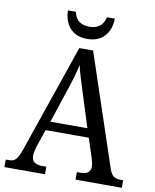

<svg xmlns="http://www.w3.org/2000/svg" viewBox="-97 -980 849 1053"><g transform="rotate(10 327.5 -453.5)"><path d="M325 -771C414 -771 455 -832 456 -907H412C402 -859 370 -839 325 -839C280 -839 249 -859 239 -907H195C196 -832 237 -771 325 -771ZM1 0H227V-42H205C164 -42 145 -58 145 -89C145 -103 149 -122 154 -138L188 -239H429L464 -131C469 -114 473 -98 473 -86C473 -57 455 -42 418 -42H397V0H655V-42H644C607 -42 591 -52 577 -92L369 -714H292L88 -120C66 -56 53 -42 18 -42H1ZM206 -289 269 -479C288 -536 301 -579 310 -623C320 -579 336 -529 355 -470L412 -289Z"/></g></svg>

Font: Noto Serif Georgian SemiCondensed
Style: Regular
Weight: 400
Width: 4
Designer: Monotype Design Team, Akaki Razmadze
Foundry: Google LLC
Version: Version 2.003